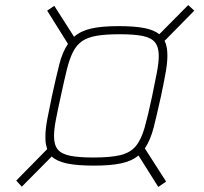

<svg xmlns="http://www.w3.org/2000/svg" viewBox="-20 -722 803 757"><path d="M66 14 44 -10 166 -134Q164 -141 162 -149Q160 -157 159.5 -165.5Q159 -174 159 -184Q159 -213 166.5 -252.5Q174 -292 185 -344Q201 -417 213.5 -467Q226 -517 248 -549L166 -680L194 -699L272 -577Q298 -600 339.5 -609.5Q381 -619 448 -619Q510 -619 548.5 -611.5Q587 -604 608 -587L722 -702L746 -680L629 -561Q635 -549 637.5 -534.5Q640 -520 640 -503Q640 -474 633 -435Q626 -396 615 -344Q599 -271 586 -220Q573 -169 551 -137L635 -6L604 15L526 -109Q500 -87 458 -78Q416 -69 351 -69Q284 -69 244 -77.5Q204 -86 184 -105ZM348 -101Q416 -101 455 -110.5Q494 -120 515.5 -146Q537 -172 550.5 -220Q564 -268 580 -344Q591 -397 598.5 -436Q606 -475 606 -502Q606 -536 591.5 -554.5Q577 -573 543.5 -580Q510 -587 451 -587Q397 -587 361.5 -581Q326 -575 304 -560Q282 -545 268 -517.5Q254 -490 243.5 -447.5Q233 -405 220 -344Q208 -290 200.5 -251Q193 -212 193 -185Q193 -151 207.5 -133Q222 -115 256 -108Q290 -101 348 -101Z"/></svg>

Font: Saira Thin
Style: Italic
Weight: 100
Italic angle: -12°
Designer: Hector Gatti with collaboration of the Omnibus-Type team
Foundry: Omnibus-Type
Version: Version 1.101